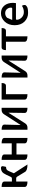

<svg xmlns="http://www.w3.org/2000/svg" viewBox="1714 -2318 617 4086"><g transform="rotate(-90 2023.0 -275.5)"><path d="M202 0Q87 0 87 -60V-550Q202 -550 202 -490V-331H268Q291 -331 300 -352L344 -447Q376 -517 410 -540Q445 -564 498 -564Q534 -557 528 -522L518 -468Q515 -450 496 -454Q472 -454 454 -440Q437 -427 419 -384L378 -289L565 0Q439 0 408 -51L305 -221Q294 -240 271 -240H202V0Z M779 0Q664 0 664 -60V-550Q779 -550 779 -490V-335H1015V-550Q1130 -550 1130 -490V0Q1015 0 1015 -59V-234H779V0Z M1304 0V-550Q1415 -550 1414 -490L1405 -145L1634 -500Q1666 -550 1726 -550H1772V0Q1661 0 1662 -60L1667 -406L1441 -50Q1409 0 1349 0Z M2061 0Q1946 0 1946 -60V-550H2299Q2299 -458 2239 -458H2061V0Z M2415 0V-550Q2526 -550 2525 -490L2516 -145L2745 -500Q2777 -550 2837 -550H2883V0Q2772 0 2773 -60L2778 -406L2552 -50Q2520 0 2460 0Z M3292 0Q3177 0 3177 -60V-458H2999Q2999 -550 3058 -550H3469Q3469 -458 3409 -458H3292V0Z M3943 -118Q3983 -45 3929 -15Q3896 13 3789 13Q3682 13 3605 -64Q3529 -142 3529 -272Q3529 -403 3604 -483Q3679 -564 3783 -564Q3887 -564 3946 -493Q4005 -423 4005 -304L3999 -245H3664Q3642 -245 3645 -219Q3649 -167 3694 -122Q3740 -77 3810 -77Q3880 -77 3943 -118ZM3641 -325H3882Q3905 -325 3903 -352Q3905 -396 3873 -435Q3842 -474 3785 -474Q3728 -474 3688 -434Z"/></g></svg>

Font: Swei Half Moon CJK TC
Style: Medium
Weight: 500
Version: Version 2.125